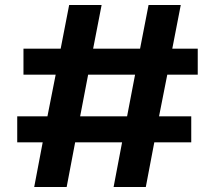

<svg xmlns="http://www.w3.org/2000/svg" viewBox="-20 -749 859 769"><path d="M772 -450H650L617 -283H746V-179H598L564 0H435L469 -179H281L247 0H117L151 -179H49V-283H170L203 -450H74V-554H223L257 -729H387L353 -554H541L575 -729H704L670 -554H772ZM489 -283 521 -450H333L301 -283Z"/></svg>

Font: BDO Grotesk
Style: Bold
Weight: 700
Designer: Deni Anggara
Foundry: Lokal Container
Version: Version 2.000